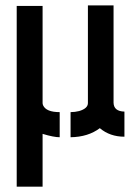

<svg xmlns="http://www.w3.org/2000/svg" viewBox="-20 -704 528 724"><path d="M43 0H140.6V-199.2Q182.6 -186.5 205.1 -186.5V-281.2Q154.3 -281.2 142.6 -306.6Q140.6 -311.5 140.6 -315.4V-681.6H43ZM246.1 -186.5Q312.5 -187.5 356.4 -220.7Q394.5 -188.5 449.2 -188.5V-283.2Q409.2 -284.2 408.2 -316.4V-683.6H311.5V-315.4Q311.5 -294.9 278.3 -285.2Q262.7 -281.2 246.1 -281.2Z"/></svg>

Font: Post No Bills Jaffna
Style: Bold
Weight: 700
Designer: Kosala Senevirathne, Siva Puranthara, Lasantha Premarathna, Tharique Azeez
Foundry: Mooniak
Version: Version 1.220 ; ttfautohint (v1.6)